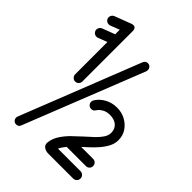

<svg xmlns="http://www.w3.org/2000/svg" viewBox="-223 -845 952 952"><g transform="rotate(45 253.5 -369.0)"><path d="M94.5 -4Q89.2 11.2 72.5 11.2Q62.8 11.2 55.8 4.4Q48.8 -2.5 48.8 -12.8Q48.8 -15 49.1 -17.4Q49.5 -19.8 50.2 -21.2L298 -649.8Q304.5 -665.8 320.5 -665.8Q330.8 -665.8 337.5 -658.6Q344.2 -651.5 344.2 -642Q344.2 -639.5 343.9 -637.1Q343.5 -634.8 343.5 -633.2ZM56.2 -665.8Q52.2 -664.2 46.5 -664.2Q36.2 -664.2 28.8 -671.6Q21.2 -679 21.2 -689.5Q21.2 -697.2 26 -704Q30.8 -710.8 37.8 -713.2L124.2 -746.2Q138.2 -751.2 146.4 -745.6Q154.5 -740 154.5 -725V-371.5Q154.5 -361.2 147.1 -353.8Q139.8 -346.2 129.2 -346.2Q119 -346.2 111.5 -353.8Q104 -361.2 104 -371.5V-684.2ZM56.2 -579.8Q52.2 -578 46.5 -578Q36.2 -578 28.8 -585.5Q21.2 -593 21.2 -603.5Q21.2 -611.2 26 -618Q30.8 -624.8 37.8 -627.2L120.5 -658.5Q124.2 -660 129.2 -660Q139.5 -660 147 -652.6Q154.5 -645.2 154.5 -634.8Q154.5 -626.8 149.9 -620.5Q145.2 -614.2 138 -611ZM462.8 -50.8Q473.2 -50.8 480.8 -43.2Q488.2 -35.8 488.2 -25.2Q488.2 -14.2 480.8 -6.8Q473.2 0.8 462.8 0.8H288.2Q269 0.8 256.1 -9.2Q243.2 -19.2 246.2 -39Q250.2 -67.5 267.2 -93.2Q284.2 -119 307.2 -141.2Q330.2 -163.5 351.5 -182.8Q375.5 -203.8 394.8 -222.2Q414 -240.8 424.9 -258Q435.8 -275.2 435.8 -292.5V-292.8Q435.8 -310.2 427.8 -323.5Q419.8 -336.8 404.9 -344.1Q390 -351.5 368.2 -351.5H367.2Q344.5 -351.5 327.5 -341.1Q310.5 -330.8 303 -318Q296 -306 281.8 -306Q271.2 -306 263.8 -313.5Q256.2 -321 256.2 -331.2Q256.2 -338.5 260.2 -345.2Q276 -370.8 304.6 -386.4Q333.2 -402 367.2 -402H368.2Q401.2 -402 427.9 -387.5Q454.5 -373 470.8 -348.6Q487 -324.2 487 -292.8V-292.5Q487 -268.8 475.9 -246.9Q464.8 -225 447 -204.1Q429.2 -183.2 407.8 -163.9Q386.2 -144.5 365.8 -125.5Q345.2 -106.5 329.1 -87.9Q313 -69.2 304.2 -50.8ZM463.5 -138.2Q474 -138.2 481.4 -130.8Q488.8 -123.2 488.8 -113Q488.8 -101.8 481.4 -94.6Q474 -87.5 463.5 -87.5H325Q314.5 -87.5 307 -94.6Q299.5 -101.8 299.5 -113Q299.5 -123.2 307 -130.8Q314.5 -138.2 325 -138.2Z"/></g></svg>

Font: Libertine-Super Thin
Style: Regular
Weight: 100
Designer: Bastien Sozeau
Foundry: NBR — Bastien Sozeau
Version: Version 2.003;gftools[0.9.33]